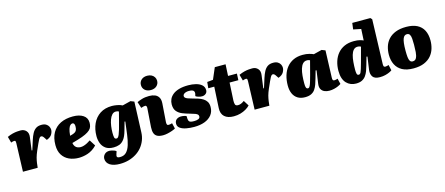

<svg xmlns="http://www.w3.org/2000/svg" viewBox="-67 -1540 5829 2516"><g transform="rotate(-15 2848.0 -282.0)"><path d="M79 -387Q79 -396 77 -408Q75 -420 59 -420Q49 -420 38 -416.5Q27 -413 16 -409L-7 -492Q32 -510 66.5 -518.5Q101 -527 129 -529Q157 -531 175 -531Q222 -531 250.5 -499.5Q279 -468 271 -414L248 -240L257 -239L298 -368Q314 -418 333.5 -454.5Q353 -491 382.5 -511Q412 -531 459 -531Q497 -531 520.5 -516.5Q544 -502 555 -480Q566 -458 566 -436Q566 -406 547 -373.5Q528 -341 476 -322L457 -351Q445 -370 436 -378Q427 -386 415 -386Q407 -386 399 -379.5Q391 -373 381 -355Q371 -337 356.5 -304.5Q342 -272 318 -218Q307 -193 299.5 -171.5Q292 -150 287 -132Q282 -114 279 -97Q276 -80 273 -62L266 0H66Z M884 -531Q971 -531 1023.5 -496Q1076 -461 1076 -395Q1076 -368 1068.5 -343.5Q1061 -319 1039 -298.5Q1017 -278 976.5 -258.5Q936 -239 869 -219L789 -196Q794 -165 808 -147.5Q822 -130 841.5 -123Q861 -116 881 -116Q903 -116 926.5 -123.5Q950 -131 973.5 -143.5Q997 -156 1017 -170L1069 -88Q1041 -58 1009 -37.5Q977 -17 943.5 -6Q910 5 879 9.5Q848 14 824 14Q750 14 692 -12.5Q634 -39 600.5 -92Q567 -145 567 -225Q567 -326 606 -394Q645 -462 716 -496.5Q787 -531 884 -531ZM885 -396Q885 -415 880.5 -425.5Q876 -436 869.5 -440Q863 -444 855 -444Q839 -444 825 -430.5Q811 -417 800.5 -385Q790 -353 785 -295L817 -304Q839 -311 854 -320.5Q869 -330 877 -348Q885 -366 885 -396Z M1532 -289 1522 -290 1489 -173Q1469 -101 1440.5 -63.5Q1412 -26 1376 -13Q1340 0 1299 0Q1229 0 1189.5 -29.5Q1150 -59 1133.5 -104.5Q1117 -150 1117 -199Q1117 -294 1151.5 -369Q1186 -444 1252.5 -487.5Q1319 -531 1414 -531Q1443 -531 1483 -524Q1523 -517 1554 -501L1666 -529L1714 -510L1698 -97Q1696 -40 1676.5 10Q1657 60 1623.5 100.5Q1590 141 1543.5 170Q1497 199 1441 214.5Q1385 230 1321 230Q1280 230 1246 222Q1212 214 1188.5 199Q1165 184 1152 162Q1139 140 1139 113Q1139 79 1163.5 53.5Q1188 28 1231 28Q1242 28 1260.5 32Q1279 36 1296.5 43Q1314 50 1321 59L1311 86Q1305 102 1303.5 115.5Q1302 129 1311 136.5Q1320 144 1346 144Q1400 144 1432 111Q1464 78 1482 19.5Q1500 -39 1510 -115ZM1365 -103Q1375 -103 1384 -112Q1393 -121 1403 -144.5Q1413 -168 1425.5 -210.5Q1438 -253 1455 -320L1485 -437Q1478 -442 1467 -444.5Q1456 -447 1445 -447Q1414 -447 1392.5 -423.5Q1371 -400 1357.5 -362Q1344 -324 1337.5 -278.5Q1331 -233 1331 -189Q1331 -144 1336.5 -123.5Q1342 -103 1365 -103Z M1856 -381Q1858 -399 1852.5 -409.5Q1847 -420 1835 -420Q1823 -420 1810 -416.5Q1797 -413 1780 -407L1753 -492Q1773 -503 1817.5 -517Q1862 -531 1919 -531Q1963 -531 1996.5 -517.5Q2030 -504 2048 -473Q2066 -442 2062 -390L2044 -142Q2043 -123 2048 -111Q2053 -99 2069 -99Q2083 -99 2095.5 -102Q2108 -105 2118 -108L2136 -32Q2120 -22 2090.5 -11.5Q2061 -1 2027.5 6.5Q1994 14 1966 14Q1917 14 1888 -0.5Q1859 -15 1847 -46.5Q1835 -78 1838 -129ZM1853 -697Q1853 -739 1883 -766.5Q1913 -794 1963 -794Q1996 -794 2020.5 -781.5Q2045 -769 2059 -747Q2073 -725 2073 -697Q2073 -655 2043 -627.5Q2013 -600 1964 -600Q1913 -600 1883 -627Q1853 -654 1853 -697Z M2406 -60Q2441 -60 2463.5 -70Q2486 -80 2486 -103Q2486 -118 2477 -128Q2468 -138 2445.5 -147Q2423 -156 2382 -167Q2327 -182 2280.5 -200.5Q2234 -219 2205.5 -253Q2177 -287 2177 -347Q2177 -384 2192 -417.5Q2207 -451 2240 -477.5Q2273 -504 2325 -519Q2377 -534 2451 -534Q2504 -534 2552.5 -522Q2601 -510 2631.5 -483Q2662 -456 2662 -412Q2662 -382 2640.5 -364.5Q2619 -347 2590 -347Q2566 -347 2540 -355Q2514 -363 2504 -373L2509 -392Q2518 -426 2502.5 -443Q2487 -460 2438 -460Q2414 -460 2395.5 -453.5Q2377 -447 2367 -436.5Q2357 -426 2357 -412Q2357 -399 2367 -389Q2377 -379 2399.5 -370.5Q2422 -362 2459 -352Q2497 -342 2533.5 -330.5Q2570 -319 2598.5 -301Q2627 -283 2644 -255.5Q2661 -228 2661 -185Q2661 -121 2626 -76.5Q2591 -32 2529.5 -9Q2468 14 2387 14Q2330 14 2280 4.5Q2230 -5 2198.5 -27Q2167 -49 2167 -87Q2167 -126 2192.5 -145Q2218 -164 2252 -164Q2275 -164 2295.5 -159.5Q2316 -155 2326 -149L2327 -114Q2328 -88 2341.5 -74Q2355 -60 2406 -60Z M2703 -511 2783 -519 2849 -673H2995L2987 -517H3107L3103 -428H2984L2971 -186Q2970 -154 2977 -133.5Q2984 -113 3016 -113Q3038 -113 3058.5 -122Q3079 -131 3101 -147L3147 -74Q3125 -50 3091 -30Q3057 -10 3015 2Q2973 14 2925 14Q2843 14 2799.5 -25.5Q2756 -65 2760 -141L2776 -428H2695Z M3222 -387Q3222 -396 3220 -408Q3218 -420 3202 -420Q3192 -420 3181 -416.5Q3170 -413 3159 -409L3136 -492Q3175 -510 3209.5 -518.5Q3244 -527 3272 -529Q3300 -531 3318 -531Q3365 -531 3393.5 -499.5Q3422 -468 3414 -414L3391 -240L3400 -239L3441 -368Q3457 -418 3476.5 -454.5Q3496 -491 3525.5 -511Q3555 -531 3602 -531Q3640 -531 3663.5 -516.5Q3687 -502 3698 -480Q3709 -458 3709 -436Q3709 -406 3690 -373.5Q3671 -341 3619 -322L3600 -351Q3588 -370 3579 -378Q3570 -386 3558 -386Q3550 -386 3542 -379.5Q3534 -373 3524 -355Q3514 -337 3499.5 -304.5Q3485 -272 3461 -218Q3450 -193 3442.5 -171.5Q3435 -150 3430 -132Q3425 -114 3422 -97Q3419 -80 3416 -62L3409 0H3209Z M4294 -145Q4293 -125 4297.5 -113Q4302 -101 4321 -101Q4332 -101 4344.5 -104.5Q4357 -108 4364 -111L4382 -35Q4369 -25 4343 -13Q4317 -1 4285 6.5Q4253 14 4221 14Q4184 14 4154.5 1Q4125 -12 4110 -39.5Q4095 -67 4101 -111L4126 -288L4114 -290L4085 -189Q4074 -149 4061 -112.5Q4048 -76 4028.5 -47.5Q4009 -19 3976 -2.5Q3943 14 3892 14Q3832 14 3791.5 -11.5Q3751 -37 3730.5 -83Q3710 -129 3710 -191Q3710 -266 3729 -328.5Q3748 -391 3785 -436Q3822 -481 3876 -506Q3930 -531 4001 -531Q4053 -531 4090.5 -520.5Q4128 -510 4147 -501L4259 -529L4307 -510ZM3957 -89Q3966 -89 3972.5 -94.5Q3979 -100 3987 -116Q3995 -132 4005 -165.5Q4015 -199 4030 -254L4078 -437Q4074 -440 4063 -443.5Q4052 -447 4038 -447Q4003 -447 3981 -423Q3959 -399 3947 -358.5Q3935 -318 3930.5 -268Q3926 -218 3926 -166Q3926 -132 3930 -115.5Q3934 -99 3941.5 -94Q3949 -89 3957 -89Z M4985 -147Q4984 -126 4988.5 -113.5Q4993 -101 5010 -101Q5019 -101 5033 -104Q5047 -107 5056 -111L5073 -35Q5063 -26 5038.5 -14.5Q5014 -3 4980.5 5.5Q4947 14 4907 14Q4836 14 4810.5 -22Q4785 -58 4792 -113L4817 -289L4805 -292L4773 -181Q4763 -144 4750 -109.5Q4737 -75 4717 -47Q4697 -19 4665 -2.5Q4633 14 4583 14Q4546 14 4513 1Q4480 -12 4454.5 -38.5Q4429 -65 4415 -106.5Q4401 -148 4401 -206Q4401 -275 4420 -334.5Q4439 -394 4476 -438Q4513 -482 4568 -506.5Q4623 -531 4695 -531Q4745 -531 4775 -523Q4805 -515 4824 -506L4832 -660L4728 -681L4739 -767H4984L5004 -746ZM4645 -89Q4654 -89 4661 -93Q4668 -97 4675 -111Q4682 -125 4691.5 -155.5Q4701 -186 4715 -237L4769 -437Q4763 -440 4755.5 -442.5Q4748 -445 4741 -446.5Q4734 -448 4725 -448Q4691 -448 4669.5 -424.5Q4648 -401 4636.5 -360.5Q4625 -320 4620.5 -268Q4616 -216 4616 -161Q4616 -132 4621 -110.5Q4626 -89 4645 -89Z M5362 17Q5269 17 5210 -15.5Q5151 -48 5122.5 -105.5Q5094 -163 5094 -238Q5094 -298 5111 -351.5Q5128 -405 5165.5 -446Q5203 -487 5262.5 -510.5Q5322 -534 5406 -534Q5495 -534 5553.5 -504Q5612 -474 5641 -417.5Q5670 -361 5670 -281Q5670 -224 5654 -170.5Q5638 -117 5602 -75Q5566 -33 5507 -8Q5448 17 5362 17ZM5375 -75Q5410 -75 5425 -105Q5440 -135 5443.5 -182.5Q5447 -230 5447 -282Q5447 -327 5444.5 -362.5Q5442 -398 5430 -418.5Q5418 -439 5391 -439Q5375 -439 5361.5 -430Q5348 -421 5338.5 -398.5Q5329 -376 5324 -336Q5319 -296 5319 -233Q5319 -184 5322.5 -148.5Q5326 -113 5338 -94Q5350 -75 5375 -75Z"/></g></svg>

Font: Literata Black
Style: Italic
Weight: 900
Italic angle: -2°
Designer: Latin by Veronika Burian and Jose Scaglione. Greek by Irene Vlachou. Cyrillic by Vera Evstafieva
Foundry: TypeTogether
Version: Version 3.002